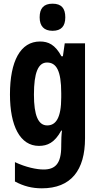

<svg xmlns="http://www.w3.org/2000/svg" viewBox="-20 -781 541 1041"><path d="M265 -761C217 -761 195 -736 195 -687C195 -639 219 -614 265 -614C312 -614 334 -639 334 -687C334 -735 314 -761 265 -761ZM197 -556C91 -556 34 -450 34 -269C34 -98 89 10 191 10C237 10 276 -7 312 -73H316C313 -51 312 -22 312 5V12C312 107 279 138 216 138C179 138 120 126 61 98V203C109 229 155 240 207 240C365 240 441 142 441 -31V-546H331L321 -476H313C279 -539 242 -556 197 -556ZM235 -442C285 -442 312 -399 312 -276V-253C312 -142 283 -101 236 -101C187 -101 164 -156 164 -268C164 -387 187 -442 235 -442Z"/></svg>

Font: Noto Sans Kannada ExtraCondensed
Style: Bold
Weight: 700
Width: 2
Designer: Jelle Bosma - Monotype Design Team
Foundry: Monotype Imaging Inc.
Version: Version 2.005